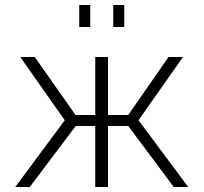

<svg xmlns="http://www.w3.org/2000/svg" viewBox="-20 -748 814 768"><path d="M41 0 239 -267 61 -520H119L282 -288H361V-520H412V-288H493L654 -520H712L534 -267L733 0H675L493 -244H412V0H361V-244H283L99 0ZM297 -640V-728H341V-640ZM433 -640V-728H477V-640Z"/></svg>

Font: Raleway Light
Style: Regular
Weight: 300
Designer: Matt McInerney, Pablo Impallari, Rodrigo Fuenzalida
Foundry: Matt McInerney, Pablo Impallari, Rodrigo Fuenzalida
Version: Version 4.026